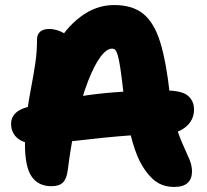

<svg xmlns="http://www.w3.org/2000/svg" viewBox="-20 -731 820 762"><path d="M671 11Q637 11 610 -3.5Q583 -18 557 -54Q532 -88 514.5 -140.5Q497 -193 486.5 -252Q476 -311 470 -362Q463 -425 457.5 -461Q452 -497 447 -513Q442 -529 437 -533.5Q432 -538 425 -538Q403 -538 378.5 -505Q354 -472 329.5 -409Q305 -346 284 -257Q263 -168 249 -57Q245 -22 230 -7Q215 8 184 8Q132 8 105.5 -30.5Q79 -69 79 -160Q79 -225 86.5 -279.5Q94 -334 103.5 -383Q113 -432 120 -479Q127 -526 127 -575Q127 -594 139 -605Q151 -616 176 -616Q198 -616 222 -605.5Q246 -595 266 -566L199 -543Q237 -617 299 -664Q361 -711 433 -711Q507 -711 550 -675Q593 -639 616.5 -561.5Q640 -484 654 -357Q661 -289 675.5 -240.5Q690 -192 705.5 -158Q721 -124 731.5 -99Q742 -74 742 -51Q742 -21 724.5 -5Q707 11 671 11ZM134 -160Q76 -160 50 -182Q24 -204 24 -240Q24 -263 39 -279.5Q54 -296 85 -305Q190 -334 326 -353Q462 -372 634 -372Q701 -372 725.5 -351.5Q750 -331 750 -296Q750 -253 715 -225.5Q680 -198 623 -198Q561 -198 503 -194Q445 -190 392 -184.5Q339 -179 292 -173.5Q245 -168 205.5 -164Q166 -160 134 -160Z"/></svg>

Font: Shantell Sans ExtraBold
Style: Regular
Weight: 800
Designer: Stephen Nixon, Anya Danilova, Shantell Martin
Foundry: Arrow Type
Version: Version 1.011;[c5ecc13dd]